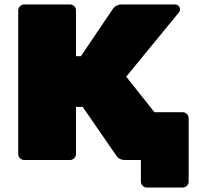

<svg xmlns="http://www.w3.org/2000/svg" viewBox="-20 -720 890 864"><path d="M829 -188V97Q829 108 821 116Q813 124 802 124H641Q630 124 622 116Q614 108 614 97V0H542Q519 0 506 -16L352 -239H322V-27Q322 -16 314 -8Q306 0 295 0H89Q78 0 70 -8Q62 -16 62 -27V-673Q62 -684 70 -692Q78 -700 89 -700H295Q306 -700 314 -692Q322 -684 322 -673V-467H344L490 -683Q505 -700 527 -700H768Q777 -700 783.5 -693.5Q790 -687 790 -678Q790 -670 785 -664L548 -375L675 -215H802Q813 -215 821 -207Q829 -199 829 -188Z"/></svg>

Font: Rubik Mono One
Style: Regular
Weight: 400
Designer: Hubert and Fischer with Elvire Volk Leonovitch (Cyrillic Expansion: Cyreal)
Foundry: Hubert and Fischer with Elvire Volk Leonovitch
Version: Version 2.000